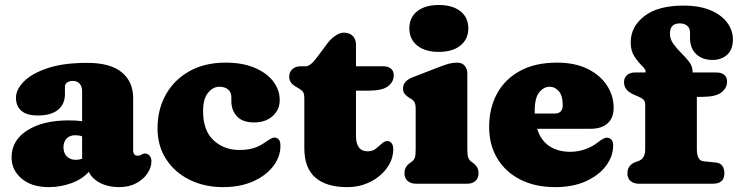

<svg xmlns="http://www.w3.org/2000/svg" viewBox="-20 -754 3030 788"><path d="M27.5 -108Q27.5 -178 92 -219Q156.5 -260 262.5 -260Q293.5 -260 317 -256.5V-380Q317 -399 306.8 -410.5Q296.5 -422 279 -422Q266 -422 256.2 -415.8Q246.5 -409.5 246.5 -399V-368Q246.5 -326 217.8 -303Q189 -280 135.5 -280Q90 -280 67.8 -299.2Q45.5 -318.5 45.5 -353Q45.5 -386 77.5 -419Q109.5 -452 174.5 -474Q239.5 -496 337.5 -496Q433 -496 479.8 -457.2Q526.5 -418.5 526.5 -351.5V-135Q526.5 -127.5 530.8 -121.2Q535 -115 545.5 -115Q551.5 -115 555 -116.5Q558.5 -118 561.5 -120Q567.5 -124 573.5 -124Q587 -124 594.2 -114.8Q601.5 -105.5 601.5 -92Q601.5 -67 585.2 -42.5Q569 -18 539.2 -2Q509.5 14 468.5 14Q424.5 14 391 -3.2Q357.5 -20.5 344.5 -49Q318.5 -19 273.8 -2.5Q229 14 179.5 14Q110 14 68.8 -21Q27.5 -56 27.5 -108ZM240.5 -150Q240.5 -126 254.2 -112Q268 -98 291 -98Q304.5 -98 317 -102.5V-194.5Q304 -199 288 -199Q266.5 -199 253.5 -185.5Q240.5 -172 240.5 -150Z M1128 -342.5Q1128 -304 1099.2 -277.8Q1070.5 -251.5 1022.5 -251.5Q976 -251.5 952.8 -276.2Q929.5 -301 929.5 -339.5V-355.5Q929.5 -375.5 916 -386.8Q902.5 -398 880.5 -398Q854 -398 833.8 -373.2Q813.5 -348.5 813.5 -297.5Q813.5 -218 856.5 -178.2Q899.5 -138.5 961.5 -138.5Q995.5 -138.5 1020 -145.8Q1044.5 -153 1069 -170.5Q1096 -190 1106.5 -189.5Q1118 -189 1124.5 -181Q1131 -173 1131 -155Q1131 -110.5 1101.2 -71.8Q1071.5 -33 1018.5 -9.5Q965.5 14 895.5 14Q819 14 758 -16.2Q697 -46.5 661.8 -100.8Q626.5 -155 626.5 -227.5Q626.5 -305 660.8 -366Q695 -427 757.8 -462Q820.5 -497 906 -497Q974.5 -497 1024.2 -476.2Q1074 -455.5 1101 -420.5Q1128 -385.5 1128 -342.5Z M1201.5 -394 1194.5 -398Q1182 -405 1174.5 -414.8Q1167 -424.5 1167 -440Q1167 -458.5 1180 -470.2Q1193 -482 1213 -482H1235Q1253.5 -482 1279 -516L1323 -575Q1337 -594 1355.8 -607Q1374.5 -620 1391 -620Q1413.5 -620 1427.2 -607Q1441 -594 1441 -570V-482H1552Q1572.5 -482 1584.2 -472.5Q1596 -463 1596 -445Q1596 -418 1572.5 -400Q1549 -382 1494 -382H1441V-197Q1441 -133 1489 -133Q1509 -133 1522.8 -144Q1536.5 -155 1548 -165.5Q1559.5 -176 1571.5 -175Q1581 -174.5 1587.5 -165.8Q1594 -157 1594 -142Q1594 -101 1568.5 -65.2Q1543 -29.5 1500 -7.8Q1457 14 1405 14Q1319.5 14 1274.2 -25.2Q1229 -64.5 1229 -146V-350Q1229 -372.5 1221.2 -380Q1213.5 -387.5 1201.5 -394Z M1781 -541Q1725 -541 1692.5 -567Q1660 -593 1660 -638Q1660 -682.5 1692.5 -708Q1725 -733.5 1781 -733.5Q1837 -733.5 1869.5 -708Q1902 -682.5 1902 -638Q1902 -593 1869.5 -567Q1837 -541 1781 -541ZM1898 -452V-142Q1898 -116.5 1901.8 -107Q1905.5 -97.5 1912 -92L1919 -87Q1931 -79 1937.5 -68.5Q1944 -58 1944 -43Q1944 -23 1931.5 -11.5Q1919 0 1897 0H1687Q1665.5 0 1652.8 -11.5Q1640 -23 1640 -43Q1640 -58 1646.5 -68.5Q1653 -79 1665 -87L1672 -92Q1679 -97.5 1682.5 -107Q1686 -116.5 1686 -142V-305Q1686 -327.5 1680.5 -335.8Q1675 -344 1666 -349L1659 -353Q1648 -360 1641 -368.5Q1634 -377 1634 -391Q1634 -421.5 1674 -437L1780 -478Q1805.5 -488 1822 -492.5Q1838.5 -497 1857 -497Q1876 -497 1887 -484.2Q1898 -471.5 1898 -452Z M2498.5 -311Q2498.5 -270 2473.8 -247.8Q2449 -225.5 2404.5 -225.5H2184.5Q2199.5 -177.5 2234.8 -154.2Q2270 -131 2320.5 -131Q2351 -131 2380.5 -141Q2410 -151 2434 -170Q2459.5 -190 2472 -189Q2481 -188.5 2488.8 -181.5Q2496.5 -174.5 2496.5 -157Q2496.5 -112.5 2467.2 -73.5Q2438 -34.5 2384.8 -10.2Q2331.5 14 2258.5 14Q2176.5 14 2115.5 -17Q2054.5 -48 2021 -103.8Q1987.5 -159.5 1987.5 -233Q1987.5 -309.5 2019.5 -369Q2051.5 -428.5 2113.8 -462.8Q2176 -497 2266.5 -497Q2339 -497 2391 -471.5Q2443 -446 2470.8 -403.8Q2498.5 -361.5 2498.5 -311ZM2174.5 -298.5Q2174.5 -293 2174.5 -288H2255.5Q2289.5 -288 2289.5 -321.5Q2289.5 -362 2273.2 -380Q2257 -398 2236.5 -398Q2211.5 -398 2193 -375Q2174.5 -352 2174.5 -298.5Z M2840 -142Q2840 -94.5 2868 -92L2918 -87Q2937 -85 2945 -72.8Q2953 -60.5 2953 -43Q2953 0 2906 0H2602Q2580.5 0 2567.8 -11.2Q2555 -22.5 2555 -42Q2555 -77.5 2590 -89.5L2600 -93Q2613 -97.5 2620.5 -109Q2628 -120.5 2628 -144V-324.5Q2628 -337 2622 -344Q2616 -351 2597 -359L2585 -364Q2561 -374 2551 -387Q2541 -400 2541 -417Q2541 -434.5 2553 -445.5Q2565 -456.5 2585 -456.5H2629.5V-462Q2629.5 -470 2614.2 -484.5Q2599 -499 2583.8 -522.2Q2568.5 -545.5 2568.5 -580Q2568.5 -644.5 2624.5 -687.8Q2680.5 -731 2784.5 -731Q2851 -731 2896.2 -711.8Q2941.5 -692.5 2964.8 -660.8Q2988 -629 2988 -592Q2988 -551 2964.5 -529.5Q2941 -508 2904 -508Q2862 -508 2837 -532.2Q2812 -556.5 2812 -597.5V-618.5Q2812 -639 2800.2 -648.5Q2788.5 -658 2770 -658Q2729.5 -658 2729.5 -616Q2729.5 -593.5 2743.5 -574Q2757.5 -554.5 2776 -536.5Q2794.5 -518.5 2808.5 -500Q2822.5 -481.5 2822.5 -461V-456.5H2920Q2940.5 -456.5 2952.2 -447Q2964 -437.5 2964 -419.5Q2964 -392.5 2940.5 -374.5Q2917 -356.5 2862 -356.5H2840Z"/></svg>

Font: Fraunces 9pt SuperSoft Black
Style: Regular
Weight: 900
Version: Version 1.000;[b76b70a41]